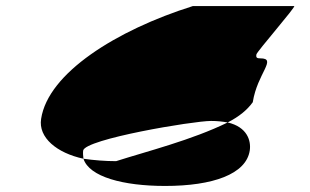

<svg xmlns="http://www.w3.org/2000/svg" viewBox="-20 -722 1025 635"><path d="M116 -329C106 -267 168 -216 256 -197C255 -205 254 -215 255 -224C261 -262 619 -322 678 -322C698 -322 716 -320 733 -317C772 -337 798 -359 816 -384C831 -480 898 -529 841 -529C830 -529 826 -531 828 -542C830 -552 961 -702 953 -702H618C364 -622 139 -480 116 -329ZM256 -197C275 -137 388 -107 526 -107C684 -107 794 -146 806 -224C811 -256 798 -302 733 -317C615 -259 464 -221 364 -189C329 -189 291 -192 256 -197Z"/></svg>

Font: Ampere
Style: SCUltExtIta
Weight: 400
Version: Version 1